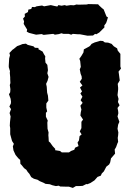

<svg xmlns="http://www.w3.org/2000/svg" viewBox="-20 -894 638 941"><path d="M337 27 318 21H308L275 20L268 16L254 18L237 14L224 9L203 7L194 2L175 -6L164 -13L146 -18L133 -26L124 -42L116 -51L109 -62L98 -70L86 -85L80 -91L79 -110L69 -119L56 -135L46 -157L43 -177L48 -189L39 -203L36 -214L30 -236V-249V-266L28 -278L29 -296L32 -323L27 -340L34 -359L26 -372L33 -386L34 -395L32 -410L24 -432L30 -442L31 -457L28 -477L31 -487L30 -507V-515L28 -537L29 -545L23 -565V-574L25 -608L29 -623L26 -634L41 -650L47 -654L64 -668L78 -673L90 -678L107 -680L116 -674L144 -667L151 -660L169 -659L168 -653L189 -641L195 -629L202 -618L201 -607L203 -587L212 -576L215 -550L212 -535L218 -517L213 -498L206 -483L209 -469L210 -454L211 -440L215 -425L217 -401L207 -387V-367L211 -348L205 -341V-322L214 -303L212 -293L213 -263L218 -245L217 -231L218 -220L219 -201L226 -195L238 -178L251 -164L250 -158L274 -154L283 -147H318L328 -154L344 -160L348 -170L365 -178L360 -195L367 -206L370 -227L380 -235L371 -250L379 -266V-297L387 -308L374 -328L376 -344L379 -357L374 -376L385 -390L375 -403L384 -420L374 -436L382 -446L372 -465L384 -475L371 -493L381 -508L380 -520L375 -533L371 -554L376 -566L373 -595L369 -606L379 -620L389 -637L391 -652L417 -666L422 -670L429 -679L444 -686L471 -694L484 -693L494 -686L510 -685L527 -679L538 -667L554 -657L557 -646L570 -630V-613V-584V-568L573 -558L561 -543L563 -530L565 -514L567 -500L557 -483L559 -464V-455L557 -437L556 -428L561 -409L558 -394L566 -378L556 -365L559 -350L560 -339L556 -323L565 -297L559 -283L556 -263L560 -245L559 -231L557 -218L559 -199L555 -190L549 -173L542 -161L544 -141L532 -127L524 -118L520 -98L515 -88L501 -77L489 -54L479 -44L474 -33L458 -27L443 -10L423 3L408 9L403 8L385 17L366 18H352ZM157 -724 122 -733 111 -739 113 -749 105 -762 96 -777 98 -789 93 -803 102 -813 101 -826 117 -835 119 -847 133 -850 137 -860 151 -859 159 -863 186 -867 196 -863 229 -869 246 -865 261 -862 266 -869 282 -866 297 -869 306 -866 326 -869 342 -868 355 -872 364 -871 405 -872 413 -874 461 -873 465 -868 480 -854 488 -848 502 -813 509 -809 504 -792 500 -781 491 -769 492 -760 467 -735 452 -726 446 -728 436 -720 409 -719 372 -726H362L350 -727L337 -728L329 -724L317 -728H291L281 -731L269 -727L249 -724L241 -728L212 -725L194 -723L184 -727Z"/></svg>

Font: Winky Rough ExtraBold
Style: Regular
Weight: 800
Designer: Simon Atzbach
Foundry: typofactur
Version: Version 1.206; ttfautohint (v1.8.4.7-5d5b)